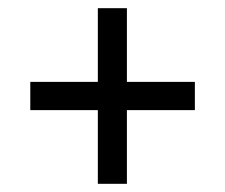

<svg xmlns="http://www.w3.org/2000/svg" viewBox="-20 -592 550 469"><path d="M219 -143H290V-323H456V-392H290V-572H219V-392H54V-323H219Z"/></svg>

Font: Noto Serif Bengali SemiCondensed ExtraBold
Style: Regular
Weight: 800
Width: 4
Designer: Juan Bruce, Universal Thirst, Indian Type Foundry and the Monotype Design Team.
Foundry: Monotype Imaging Inc.
Version: Version 2.003